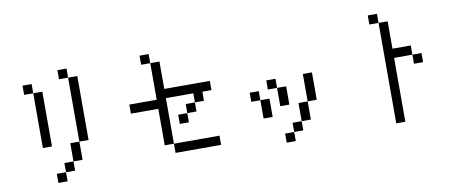

<svg xmlns="http://www.w3.org/2000/svg" viewBox="-80 -1222 4159 1726"><g transform="rotate(-10 2000.0 -359.0)"><path d="M500 -776.4V-859.4H583V-776.4ZM167 -692.4V-776.4H250V-692.4ZM583 -776.4H667V-192.4H583ZM583 -192.4V-26.4H500V-192.4ZM500 -26.4V57.6H417V-26.4ZM417 57.6V140.6H333V57.6ZM250 -692.4H333V-192.4H250Z M1250 -776.4V-859.4H1333V-776.4ZM1083 -359.4V-442.4H1333V-776.4H1417V-526.4H1833V-442.4H1750V-359.4H1667V-442.4H1417V-26.4H1333V-359.4ZM1417 -26.4H1833V57.6H1417ZM1583 -276.4V-359.4H1667V-276.4ZM1583 -276.4V-192.4H1500V-276.4Z M2333 -359.4V-442.4H2417V-359.4ZM2167 -276.4V-359.4H2250V-276.4ZM2667 -192.4V-442.4H2750V-192.4ZM2667 -192.4V-26.4H2583V-192.4ZM2583 -26.4V57.6H2500V-26.4ZM2500 57.6V140.6H2417V57.6ZM2417 -359.4H2500V-192.4H2417ZM2250 -276.4H2333V-109.4H2250Z M3333 -776.4V-859.4H3417V-776.4ZM3667 -442.4H3500V140.6H3417V-776.4H3500V-526.4H3667ZM3667 -442.4H3750V-359.4H3667Z"/></g></svg>

Font: KH Dot Kodenmachou 12
Style: Regular
Weight: 400
Designer: Original version for X68000 by Keitarou Hiraki (http://hp.vector.co.jp/authors/VA000874/) / TrueType conversion by Homem
Version: Version 1.00.20150527